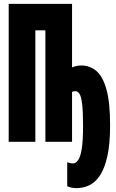

<svg xmlns="http://www.w3.org/2000/svg" viewBox="-20 -734 603 994"><path d="M376 240Q349 240 328 230V106Q334 108 341.5 110Q349 112 358 112Q373 112 385 94.5Q397 77 403.5 34.5Q410 -8 410 -83Q410 -159 405 -197.5Q400 -236 391 -249Q382 -262 370 -262Q363 -262 359 -260.5Q355 -259 353 -258V0H215V-577H163V0H25V-714H353V-385Q359 -388 372.5 -391.5Q386 -395 401 -395Q445 -395 478.5 -367Q512 -339 531 -271.5Q550 -204 550 -85Q550 11 536 74Q522 137 498 173.5Q474 210 442.5 225Q411 240 376 240Z"/></svg>

Font: Noto Sans Mono SemiCondensed Black
Style: Regular
Weight: 900
Width: 4
Designer: Monotype Design Team
Foundry: Monotype Imaging Inc.
Version: Version 2.014; ttfautohint (v1.8.4.7-5d5b)